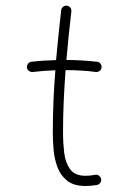

<svg xmlns="http://www.w3.org/2000/svg" viewBox="-20 -631 438 662"><path d="M330.1 -398.4Q329.6 -391.1 323.5 -386.7Q317.4 -382.3 310.5 -382.8Q263.2 -389.2 206.1 -389.2Q202.1 -335.4 199.7 -281.7Q197.3 -228 197.3 -173.3Q197.3 -138.2 201.4 -104Q205.6 -69.8 221.9 -47.4Q238.3 -24.9 274.9 -24.9Q291 -24.9 308.1 -28.3Q314.9 -29.8 321 -25.4Q327.1 -21 328.6 -14.2Q330.1 -6.8 325.7 -0.7Q321.3 5.4 314.5 6.8Q293.9 10.3 274.9 10.3Q234.4 10.3 211.4 -8.1Q188.5 -26.4 178 -54.7Q167.5 -83 164.8 -114.7Q162.1 -146.5 162.1 -173.3Q162.1 -228 164.3 -281.7Q166.5 -335.4 170.9 -388.7Q129.9 -387.2 92.3 -382.8Q85.4 -382.3 79.6 -386.7Q73.7 -391.1 72.8 -398.4Q72.3 -405.3 76.7 -411.4Q81.1 -417.5 88.4 -418Q129.9 -422.9 173.3 -423.8Q177.2 -467.3 181.6 -510Q186 -552.7 190.9 -595.7Q191.9 -603 197.8 -607.7Q203.6 -612.3 210.4 -611.3Q217.8 -610.8 222.4 -604.7Q227.1 -598.6 226.1 -591.8Q221.2 -549.8 216.8 -508.1Q212.4 -466.3 209 -424.3Q265.6 -423.8 314.9 -418Q321.8 -417.5 326.4 -411.4Q331.1 -405.3 330.1 -398.4Z"/></svg>

Font: Mikhak-FD ExtraLight
Style: Regular
Weight: 200
Designer: Amin Abedi
Version: Version 3.2